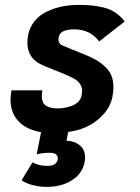

<svg xmlns="http://www.w3.org/2000/svg" viewBox="-20 -522 558 767"><path d="M137.2 -268.1Q89.4 -294.4 89.4 -352.5Q89.4 -366.2 92.3 -381.3Q98.6 -414.1 118.9 -438.5Q139.2 -462.9 168 -476.3Q196.8 -489.7 228.3 -496.1Q259.8 -502.4 293.9 -502.4Q323.2 -502.4 346.2 -500.2Q369.1 -498 394.8 -491.7Q420.4 -485.4 441.7 -471.2Q462.9 -457 478 -436Q460.9 -422.9 427 -396.2Q393.1 -369.6 376 -356.4Q340.3 -404.8 276.4 -404.8Q221.2 -404.8 214.8 -375Q213.4 -368.2 213.4 -363.8Q213.4 -350.6 225.1 -342.3Q242.2 -334.5 268.8 -324Q295.4 -313.5 312.3 -306.6Q329.1 -299.8 350.3 -289.6Q371.6 -279.3 384.5 -269Q397.5 -258.8 409.7 -244.9Q421.9 -231 427.5 -213.1Q433.1 -195.3 433.1 -173.3Q433.1 -157.7 429.2 -135.7Q422.4 -98.6 396 -68.6Q369.6 -38.6 340.1 -22.7Q310.5 -6.8 280.3 0Q260.7 4.4 252.4 5.4L250 17.6Q245.6 39.6 245.6 40Q278.3 41.5 299.1 58.8Q319.8 76.2 319.8 106.9Q319.8 116.7 317.9 126Q308.6 172.4 266.8 198.5Q225.1 224.6 166 224.6Q140.1 224.6 111.8 217.8Q83.5 210.9 66.4 198.2Q73.7 186 88.1 162.1Q102.5 138.2 109.9 126.5Q133.3 140.6 170.4 140.6Q204.1 140.6 210.4 116.7V115.7Q210.9 113.8 210.9 110.4Q210.9 100.6 203.4 94.5Q195.8 88.4 181.2 88.4Q145.5 88.4 126.5 94.7Q129.4 80.1 135.3 50.5Q141.1 21 144 5.9Q85.4 -3.9 53.7 -37.8Q22 -71.8 22 -124Q22 -140.1 25.9 -161.1H149.4Q147 -149.9 147 -137.2Q147 -111.8 162.6 -100.3Q178.2 -88.9 211.9 -88.9Q224.6 -88.9 238 -91.3Q251.5 -93.8 266.6 -99.1Q281.7 -104.5 292.7 -115.5Q303.7 -126.5 306.2 -141.6Q308.1 -154.3 308.1 -159.2Q308.1 -183.6 284.2 -202.6Q268.1 -214.4 211.2 -236.6Q154.3 -258.8 137.2 -268.1Z"/></svg>

Font: Fantasque Sans Mono
Style: Bold Italic
Weight: 700
Italic angle: -11°
Monospace: yes
Designer: Jany Belluz
Version: Version 1.7.1